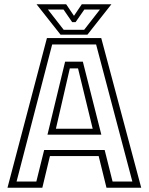

<svg xmlns="http://www.w3.org/2000/svg" viewBox="-20 -878 696 898"><path d="M15 0 199.5 -700H453.5L640.5 0H478L441.5 -148H213.5L178 0ZM57.5 -29H150L186.5 -176.5H469.5L506.5 -29H599L429.5 -670H224ZM202 -248 284.5 -589.5H367.5L454 -248ZM241.5 -276H413.5L345 -558H306.5ZM263 -716 151 -858H289.5L326 -804L362.5 -858H501L389 -716ZM278 -738.5H373.5L447.5 -833.5H374.5L333.5 -774.5H317.5L277 -833.5H204Z"/></svg>

Font: Tourney Light
Style: Regular
Weight: 300
Version: Version 1.015